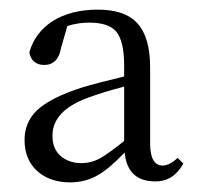

<svg xmlns="http://www.w3.org/2000/svg" viewBox="-20 -834 410 399"><path d="M125 -455C147 -455 167 -460 185 -471C199 -479 217 -494 239 -517C243 -477 264 -457 303 -457C328 -457 347 -469 361 -494L349 -506C338 -495 327 -490 318 -490C301 -490 292 -505 292 -536V-693C292 -778 258 -814 183 -814C108 -814 56 -780 41 -725C44 -708 55 -699 72 -699C91 -699 103 -711 107 -735L120 -780C136 -785 151 -787 165 -787C192 -787 210 -781 221 -769C232 -756 238 -733 238 -698V-675C201 -666 172 -659 150 -652C106 -638 75 -622 56 -604C39 -587 31 -567 31 -543C31 -516 40 -494 58 -478C75 -463 98 -455 125 -455ZM149 -495C132 -495 118 -500 107 -509C95 -519 89 -533 89 -552C89 -587 114 -613 163 -631C182 -638 207 -646 238 -654V-541C217 -524 200 -512 188 -505C175 -498 162 -495 149 -495Z"/></svg>

Font: AllPunType Light
Style: Regular
Weight: 300
Version: 1.0